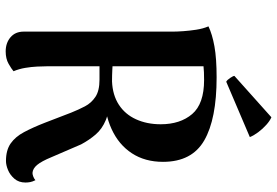

<svg xmlns="http://www.w3.org/2000/svg" viewBox="-166 -772 952 659"><g transform="rotate(90 309.5 -442.0)"><path d="M156 14Q127 14 107.5 -2.5Q88 -19 88 -48V-560Q88 -574 86.5 -595.5Q85 -617 81.5 -640Q78 -663 70 -682Q97 -695 138.5 -702.5Q180 -710 245 -710Q388 -710 461.5 -667.5Q535 -625 535 -526Q535 -464 505.5 -419Q476 -374 422.5 -349.5Q369 -325 299 -324L313 -341Q362 -342 392 -329.5Q422 -317 441 -295Q460 -273 475 -245L519 -143Q533 -109 545.5 -94Q558 -79 573 -78Q578 -78 585 -80.5Q592 -83 598 -88Q603 -78 604.5 -70Q606 -62 606 -54Q606 -31 593 -16Q580 -1 563 6Q546 13 532 13Q495 13 472 -3Q449 -19 433 -49Q417 -79 401 -120L366 -211Q356 -236 344.5 -258Q333 -280 312 -294Q291 -308 253 -308H193L183 -354Q200 -353 219 -352Q238 -351 259 -351Q306 -353 339 -374.5Q372 -396 389 -433.5Q406 -471 406 -518Q406 -585 371 -626Q336 -667 254 -667Q239 -667 227.5 -666.5Q216 -666 207 -665V-128Q207 -114 208 -94Q209 -74 212.5 -53Q216 -32 224 -13Q216 -6 198.5 4Q181 14 156 14ZM450 -824 260 -743Q254 -746 247 -756.5Q240 -767 240 -771L382 -898Q394 -893 408 -880.5Q422 -868 433.5 -852.5Q445 -837 450 -824Z"/></g></svg>

Font: Arima SemiBold
Style: Regular
Weight: 600
Designer: Joana Correia and Natanael Gama
Foundry: NDISCOVER
Version: Version 1.101;gftools[0.9.23]